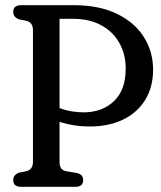

<svg xmlns="http://www.w3.org/2000/svg" viewBox="-20 -720 622 740"><path d="M570 -451.5Q570 -384.5 539.8 -335.2Q509.5 -286 454.5 -259.2Q399.5 -232.5 326 -232.5Q264 -232.5 209.5 -250.5V-95Q209.5 -65.5 233.5 -60.5L277.5 -53Q300.5 -47.5 300.5 -26Q300.5 0 270.5 0H61Q31 0 31 -26Q31 -46.5 53.5 -54.5L83 -60.5Q107 -68 107 -95V-605Q107 -632 83 -639.5L53.5 -645.5Q31 -653.5 31 -674Q31 -700 61 -700H264.5Q362 -700 430.2 -667Q498.5 -634 534.2 -577.8Q570 -521.5 570 -451.5ZM209.5 -647.5V-303.5Q234.5 -294 258.5 -290.5Q282.5 -287 302 -287Q374 -287 419.2 -330.2Q464.5 -373.5 464.5 -455Q464.5 -511 440 -554.5Q415.5 -598 370 -622.8Q324.5 -647.5 261 -647.5Z"/></svg>

Font: Fraunces 144pt S100
Style: Regular
Weight: 400
Version: Version 1.000; ttfautohint (v1.8.3)